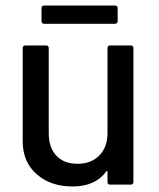

<svg xmlns="http://www.w3.org/2000/svg" viewBox="-20 -675 581 702"><path d="M373 -188V-499Q373 -508.8 382.8 -508.8H458Q467.8 -508.8 467.8 -499V-9.8Q467.8 0 458 0H382.8Q373 0 373 -9.8V-46.9Q373 -52.7 368.2 -47.9Q328.6 6.8 245.1 6.8Q165 6.8 114 -38.1Q63 -83 63 -158.2V-499Q63 -508.8 73.2 -508.8H147.9Q158.2 -508.8 158.2 -499V-188Q158.2 -135.7 185.8 -106Q213.4 -76.2 263.2 -76.2Q313.5 -76.2 343.3 -106.7Q373 -137.2 373 -188ZM399.9 -587.9H142.1Q131.8 -587.9 131.8 -598.1V-645Q131.8 -654.8 142.1 -654.8H399.9Q410.2 -654.8 410.2 -645V-598.1Q410.2 -587.9 399.9 -587.9Z"/></svg>

Font: Gruenseis Font Medium
Style: Regular
Weight: 500
Designer: Jeremy Tribby
Foundry: Tribby Type
Version: Version 1.408;Glyphs 3.1.2 (3151)